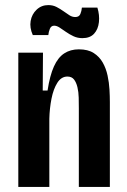

<svg xmlns="http://www.w3.org/2000/svg" viewBox="-20 -735 500 755"><path d="M52 0V-341V-528H149L148 -379H167Q176 -438 192 -473.5Q208 -509 232.5 -525Q257 -541 290 -541Q326 -541 348.5 -526.5Q371 -512 384 -489Q397 -466 403 -438Q409 -410 410.5 -383Q412 -356 412 -334V0H290V-309Q290 -329 289.5 -351Q289 -373 284.5 -392Q280 -411 271 -422.5Q262 -434 245 -434Q221 -434 205.5 -409.5Q190 -385 182.5 -347Q175 -309 174 -268V0ZM304 -585Q285 -585 269 -592.5Q253 -600 239.5 -609.5Q226 -619 214.5 -626.5Q203 -634 193 -634Q181 -634 176 -621.5Q171 -609 170 -597H109Q96 -626 100.5 -652.5Q105 -679 124 -697Q143 -715 170 -715Q188 -715 202.5 -707.5Q217 -700 229.5 -691Q242 -682 253 -675Q264 -668 276 -668Q291 -668 296 -680Q301 -692 302 -705H363Q372 -676 369 -648Q366 -620 350 -602.5Q334 -585 304 -585Z"/></svg>

Font: Bricolage Grotesque Condensed SemiBold
Style: Regular
Weight: 600
Width: 3
Designer: Mathieu Triay
Foundry: Atelier Triay
Version: Version 1.000;gftools[0.9.30]